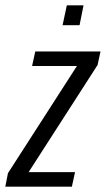

<svg xmlns="http://www.w3.org/2000/svg" viewBox="-45 -704 399 724"><path d="M-25 0 -15 -51 245 -455H76L88 -510H334L323 -459L63 -55H238L226 0ZM191 -609 207 -684H270L255 -609Z"/></svg>

Font: Saira ExtraCondensed
Style: Italic
Weight: 400
Width: 2
Italic angle: -12°
Designer: Hector Gatti with collaboration of the Omnibus-Type team
Foundry: Omnibus-Type
Version: Version 1.101